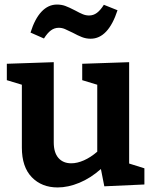

<svg xmlns="http://www.w3.org/2000/svg" viewBox="-20 -811 671 843"><path d="M547 -93 614 -72V-1L438 7L423 -69Q378 -29 328.5 -8.5Q279 12 233 12Q163 12 119.5 -33Q76 -78 76 -163V-439L10 -459V-531L216 -538V-186Q216 -141 236.5 -117.5Q257 -94 293 -94Q319 -94 348.5 -107Q378 -120 407 -145V-439L341 -459V-531L547 -538ZM300 -667Q278 -678 265 -683.5Q252 -689 238 -689Q219 -689 203.5 -677.5Q188 -666 173 -642L114 -668Q133 -729 162.5 -760Q192 -791 230 -791Q250 -791 266.5 -785Q283 -779 310 -765Q330 -754 343.5 -748.5Q357 -743 371 -743Q390 -743 405.5 -754.5Q421 -766 436 -790L496 -766Q455 -641 378 -641Q358 -641 340 -648Q322 -655 300 -667Z"/></svg>

Font: Bitter Pro
Style: Bold
Weight: 700
Designer: Sol Matas, and Bitter project Authors
Foundry: Sol Matas
Version: Version 1.010